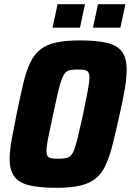

<svg xmlns="http://www.w3.org/2000/svg" viewBox="-20 -889 625 917"><path d="M249 8Q165 8 116 -5Q67 -18 46.5 -48.5Q26 -79 26 -130Q26 -169 36 -223Q46 -277 60 -348Q77 -430 91 -489.5Q105 -549 124 -589Q143 -629 172.5 -652.5Q202 -676 248 -686Q294 -696 362 -696Q447 -696 495.5 -683Q544 -670 564.5 -639.5Q585 -609 585 -557Q585 -518 576 -464.5Q567 -411 551 -340Q533 -259 518 -199.5Q503 -140 484.5 -100Q466 -60 437 -36.5Q408 -13 363 -2.5Q318 8 249 8ZM260 -131Q280 -131 294 -133.5Q308 -136 318 -146Q328 -156 336 -178.5Q344 -201 353.5 -241.5Q363 -282 377 -344Q392 -416 399.5 -457.5Q407 -499 407 -519Q407 -537 401 -545Q395 -553 382.5 -555Q370 -557 350 -557Q330 -557 316 -554.5Q302 -552 292.5 -542Q283 -532 274.5 -509.5Q266 -487 256.5 -446.5Q247 -406 234 -344Q224 -295 216.5 -261Q209 -227 205.5 -204Q202 -181 202 -167Q202 -150 208 -142.5Q214 -135 227 -133Q240 -131 260 -131ZM424 -757 448 -869H579L555 -757ZM231 -757 255 -869H386L362 -757Z"/></svg>

Font: Saira SemiCondensed ExtraBold
Style: Italic
Weight: 800
Width: 4
Italic angle: -12°
Designer: Hector Gatti with collaboration of the Omnibus-Type team
Foundry: Omnibus-Type
Version: Version 1.101